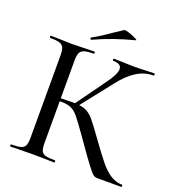

<svg xmlns="http://www.w3.org/2000/svg" viewBox="-140 -902 941 1017"><g transform="rotate(20 330.0 -393.5)"><path d="M377 -168 365 -185Q322 -246 302 -270.5Q282 -295 260.5 -305Q239 -315 204 -315Q192 -315 181 -314Q170 -313 161 -312L160 -330Q226 -333 262 -333Q309 -333 334 -322.5Q359 -312 381 -286.5Q403 -261 455 -188Q504 -120 532 -86Q560 -52 590 -32.5Q620 -13 657 -12Q659 -12 659 -6Q659 0 657 0H522Q508 0 498 -7.5Q488 -15 463 -48Q438 -81 377 -168ZM31 -12Q68 -12 85.5 -17Q103 -22 109.5 -36.5Q116 -51 116 -81V-544Q116 -574 109.5 -588Q103 -602 86 -607.5Q69 -613 32 -613Q30 -613 30 -619Q30 -625 32 -625L83 -624Q125 -622 152 -622Q182 -622 228 -624L278 -625Q281 -625 281 -619Q281 -613 278 -613Q242 -613 224.5 -607Q207 -601 201 -586.5Q195 -572 195 -542V-81Q195 -50 201 -36Q207 -22 224 -17Q241 -12 278 -12Q281 -12 281 -6Q281 0 278 0Q246 0 227 -1L152 -2L82 -1Q64 0 31 0Q29 0 29 -6Q29 -12 31 -12ZM270 -326 391 -494Q435 -553 435 -583Q435 -613 387 -613Q385 -613 385 -619Q385 -625 387 -625L431 -624Q471 -622 504 -622Q539 -622 577 -624L616 -625Q619 -625 619 -619Q619 -613 616 -613Q566 -613 521.5 -585.5Q477 -558 433 -501L288 -317ZM240 -678Q236 -678 234.5 -682.5Q233 -687 236 -689Q282 -714 334 -751Q381 -782 387 -786Q392 -789 414.5 -782Q437 -775 454.5 -766Q472 -757 463 -756Q345 -726 241 -678Z"/></g></svg>

Font: Cormorant Infant Medium
Style: Regular
Weight: 500
Designer: Christian Thalmann (Catharsis Fonts)
Foundry: Catharsis Fonts
Version: Version 4.000